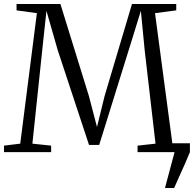

<svg xmlns="http://www.w3.org/2000/svg" viewBox="-21 -763 972 963"><path d="M806.5 180 854.5 0 829 -44.5H931.5V0Q919.5 30 906 60.2Q892.5 90.5 878.8 120.5Q865 150.5 852.5 180ZM80.5 -42.5 164 -697 62 -711V-743H282L425 -281L465.5 -126L503.5 -281L641 -743H863V-711L756.5 -697L843.5 -43.5L929.5 -32.5V0H669V-32.5L759 -42.5L705 -508L685.5 -708.5L636 -548.5L476.5 -36H425.5L268.5 -511.5L212 -708.5L190.5 -508L141.5 -42.5L235.5 -32.5V0H-1V-32.5Z"/></svg>

Font: Merriweather 72pt Light
Style: Regular
Weight: 300
Version: Version 2.100